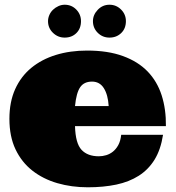

<svg xmlns="http://www.w3.org/2000/svg" viewBox="-20 -775 746 816"><path d="M298.8 -238.8Q300.8 -166 326.4 -138.4Q352.1 -110.8 399.9 -110.8Q416 -110.8 431.4 -115.5Q446.8 -120.1 460 -130.6Q473.1 -141.1 482.7 -158.4Q492.2 -175.8 495.1 -202.1H672.9Q663.1 -139.2 637 -96.7Q610.8 -54.2 569.8 -28.1Q528.8 -2 474.4 9.5Q419.9 21 353 21Q284.2 21 223.6 3.4Q163.1 -14.2 117.4 -50Q71.8 -85.9 45.9 -140.4Q20 -194.8 20 -270Q20 -341.8 44.4 -396Q68.8 -450.2 113 -486.6Q157.2 -522.9 217.5 -541.5Q277.8 -560.1 350.1 -560.1Q439 -560.1 502.9 -536.6Q566.9 -513.2 607.4 -471.2Q647.9 -429.2 667 -370.1Q686 -311 685.1 -238.8ZM371.1 -428.2Q336.9 -428.2 320.6 -404.1Q304.2 -379.9 298.8 -324.2H441.9Q439 -372.1 421.4 -400.1Q403.8 -428.2 371.1 -428.2ZM184.1 -685.1Q184.1 -698.2 189.7 -711.2Q195.3 -724.1 205.3 -733.6Q215.3 -743.2 228.3 -749Q241.2 -754.9 254.9 -754.9Q284.2 -754.9 304.2 -734.4Q324.2 -713.9 324.2 -685.1Q324.2 -653.8 304.7 -634.5Q285.2 -615.2 254.9 -615.2Q226.1 -615.2 205.1 -635.5Q184.1 -655.8 184.1 -685.1ZM375 -685.1Q375 -711.9 395.5 -733.4Q416 -754.9 445.3 -754.9Q474.1 -754.9 494.6 -734.4Q515.1 -713.9 515.1 -685.1Q515.1 -653.8 495.1 -634.5Q475.1 -615.2 445.3 -615.2Q416 -615.2 395.5 -635.5Q375 -655.8 375 -685.1Z"/></svg>

Font: Ultra
Style: Regular
Weight: 400
Designer: Astigmatic (AOETI)
Foundry: Astigmatic (AOETI)
Version: Version 1.001